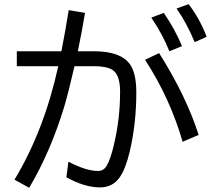

<svg xmlns="http://www.w3.org/2000/svg" viewBox="-20 -873 1040 925"><path d="M61 -626H275.9Q295.4 -726.6 311 -824.2L389.6 -811Q375.5 -725.1 355 -626H433.6Q558.6 -626 604.5 -565.4Q636.7 -522.5 636.7 -427.7Q636.7 -276.9 605 -143.1Q585.4 -59.1 556.2 -18.1Q522 29.8 462.4 29.8Q387.2 29.8 299.8 -19L309.6 -94.2Q394.5 -49.3 452.6 -49.3Q479.5 -49.3 494.1 -74.7Q512.7 -106.4 528.8 -175.8Q558.6 -300.3 558.6 -431.6Q558.6 -515.1 519 -538.1Q490.7 -554.2 430.7 -554.2H338.9Q309.1 -424.8 290 -360.8Q223.1 -140.6 120.6 31.7L49.8 -7.3Q192.4 -243.7 260.7 -554.2H61ZM859.9 -189.9Q798.3 -401.9 678.7 -585L746.6 -617.2Q877 -410.6 937 -223.1ZM795.9 -626Q764.6 -705.6 709 -788.1L769 -811Q821.3 -735.4 856.9 -650.9ZM918 -669.9Q878.9 -763.2 830.6 -832L888.7 -853Q942.9 -782.2 975.6 -695.8Z"/></svg>

Font: BIZ UDGothic
Style: Regular
Weight: 400
Monospace: yes
Designer: TypeBank Co., Ltd.
Foundry: Morisawa Inc.
Version: Version 1.05